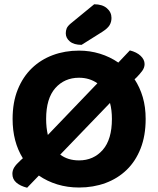

<svg xmlns="http://www.w3.org/2000/svg" viewBox="-20 -861 740 899"><path d="M662 -304Q662 -226 638.5 -166Q615 -106 573 -65.5Q531 -25 474 -4Q417 17 350 17Q296 17 248.5 2.5Q201 -12 162 -39L107 18Q75 10 56.5 -6Q38 -22 38 -47Q38 -63 46.5 -77Q55 -91 77 -111L87 -120Q39 -197 39 -304Q39 -382 63 -441.5Q87 -501 129 -541.5Q171 -582 227.5 -603Q284 -624 350 -624Q401 -624 448 -609.5Q495 -595 534 -568L588 -625Q620 -617 638.5 -599.5Q657 -582 657 -561Q657 -544 645.5 -528.5Q634 -513 617 -496L610 -490Q635 -452 648.5 -406Q662 -360 662 -304ZM504 -304Q504 -346 495 -379L262 -137Q298 -110 350 -110Q418 -110 461 -159Q504 -208 504 -304ZM196 -304Q196 -264 204 -229L436 -471Q399 -497 350 -497Q282 -497 239 -448.5Q196 -400 196 -304ZM421 -841Q459 -841 480.5 -822.5Q502 -804 502 -777Q502 -758 493 -743Q484 -728 459 -712L362 -651Q326 -651 307 -667Q288 -683 288 -705Q288 -717 292 -727.5Q296 -738 310 -750Z"/></svg>

Font: Baloo Bhaina 2
Style: Bold
Weight: 700
Designer: Yesha Goshar, Manish Minz, Shuchita Grover and Ek Type
Foundry: Ek Type
Version: Version 1.640;hotconv 1.0.111;makeotfexe 2.5.65597; ttfautoh